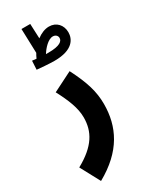

<svg xmlns="http://www.w3.org/2000/svg" viewBox="-280 -775 851 1062"><g transform="rotate(-30 145.0 -244.0)"><path d="M136 -474C255 -474 281 -531 281 -573C281 -619 250 -654 203 -654C177 -654 150 -643 125 -624L121 -718H65L70 -563C65 -554 59 -544 55 -534C45 -535 35 -536 28 -537L25 -481C44 -479 102 -474 136 -474ZM194 -596C211 -596 223 -585 223 -570C223 -550 203 -530 130 -530C124 -530 119 -530 113 -530C130 -558 164 -596 194 -596ZM26 230C193 137 253 12 253 -131C253 -210 232 -279 179 -383L54 -320C93 -246 119 -183 119 -123C119 -33 79 39 -41 105Z"/></g></svg>

Font: Noto Sans Arabic UI XCn
Style: Bold
Weight: 700
Width: 2
Designer: Monotype Design Team, Nadine Chahine and Nizar Qandah
Foundry: Monotype Imaging Inc.
Version: Version 2.010